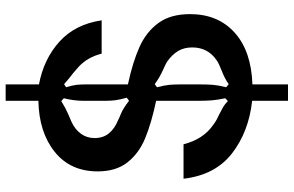

<svg xmlns="http://www.w3.org/2000/svg" viewBox="-200 -717 1040 680"><g transform="rotate(-90 320.0 -377.0)"><path d="M303 -4Q193 -16 116.5 -75.5Q40 -135 27 -247H149Q167 -176 219 -141Q228 -134 238.5 -128.5Q249 -123 254 -121Q266 -115 278.5 -108Q291 -101 302 -90L312 -99Q306 -128 304.5 -148Q303 -168 303 -193V-344Q223 -361 170 -383Q117 -405 85 -445.5Q53 -486 53 -551Q53 -648 122.5 -703.5Q192 -759 303 -761V-877H361V-759Q451 -742 512.5 -686.5Q574 -631 588 -537H470Q458 -585 426 -616Q419 -622 413 -627.5Q407 -633 402 -637Q381 -653 362 -670L351 -663Q358 -640 359.5 -626Q361 -612 361 -596V-444Q440 -427 493.5 -403Q547 -379 578.5 -336Q610 -293 610 -224Q610 -125 544.5 -66Q479 -7 361 -3V123H303ZM314 -448Q307 -473 305 -488.5Q303 -504 303 -523V-602Q303 -635 312 -671L302 -680Q276 -664 256 -655.5Q236 -647 229 -644Q201 -631 186 -610Q171 -589 171 -562Q171 -532 187.5 -511.5Q204 -491 236 -478Q239 -476 257.5 -468.5Q276 -461 303 -440ZM362 -87Q381 -101 410 -112Q436 -122 447 -130Q492 -161 492 -216Q492 -245 479.5 -266Q467 -287 442 -305Q430 -312 416 -318Q386 -331 362 -349L351 -341Q358 -314 359.5 -297.5Q361 -281 361 -260V-185Q361 -161 359.5 -142.5Q358 -124 351 -96Z"/></g></svg>

Font: Open Sauce Sans SemiBold
Style: Regular
Weight: 600
Designer: Alfredo Marco Pradil
Foundry: Creative Sauce Fz LLC
Version: Version 1.477